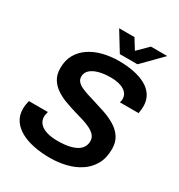

<svg xmlns="http://www.w3.org/2000/svg" viewBox="-203 -1003 1072 1150"><g transform="rotate(30 333.5 -428.0)"><path d="M312 12Q252 12 200 1.5Q148 -9 109 -30.5Q70 -52 48 -85Q26 -118 26 -163Q26 -177 28.5 -193Q31 -209 34 -220H165Q164 -214 161.5 -203.5Q159 -193 159 -185Q159 -158 176 -138.5Q193 -119 225 -109Q257 -99 301 -99Q346 -99 378.5 -106Q411 -113 432 -125.5Q453 -138 463 -156Q473 -174 473 -195Q473 -218 459.5 -234Q446 -250 423 -262Q400 -274 371 -283Q342 -292 310 -301Q273 -312 235.5 -325.5Q198 -339 166.5 -360Q135 -381 116.5 -411.5Q98 -442 98 -486Q98 -540 120.5 -579.5Q143 -619 182.5 -645.5Q222 -672 273.5 -685Q325 -698 382 -698Q438 -698 485.5 -688.5Q533 -679 568.5 -659.5Q604 -640 624 -609Q644 -578 644 -536Q644 -527 643 -515.5Q642 -504 639 -486H510Q513 -497 513.5 -502.5Q514 -508 514 -511Q514 -547 480.5 -567.5Q447 -588 389 -588Q342 -588 306.5 -578Q271 -568 251.5 -549.5Q232 -531 232 -504Q232 -486 243 -472.5Q254 -459 273.5 -449.5Q293 -440 318.5 -431.5Q344 -423 372 -415Q412 -403 453.5 -389Q495 -375 530.5 -353.5Q566 -332 587.5 -299.5Q609 -267 609 -220Q609 -156 583.5 -112Q558 -68 515.5 -40.5Q473 -13 420 -0.5Q367 12 312 12ZM617 -868 487 -736H365L284 -868H390L455 -763L399 -764L504 -868Z"/></g></svg>

Font: Archivo SemiBold SemiBold
Style: Italic
Weight: 600
Italic angle: -10°
Version: Version 2.001